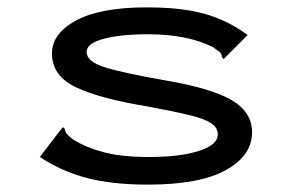

<svg xmlns="http://www.w3.org/2000/svg" viewBox="-20 -491 790 521"><path d="M381 10Q285 10 216 -8Q147 -26 88 -65L144 -138L151 -146L156 -141Q157 -133 161.5 -127.5Q166 -122 179 -112Q215 -90 263 -77.5Q311 -65 384 -65Q469 -65 520 -81.5Q571 -98 571 -126Q571 -145 552.5 -157Q534 -169 492.5 -179Q451 -189 381 -202Q252 -223 186.5 -254Q121 -285 121 -346Q121 -400 186.5 -435.5Q252 -471 378 -471Q446 -471 494.5 -462.5Q543 -454 580.5 -437.5Q618 -421 652 -396L594 -338L587 -331L582 -336Q582 -345 576.5 -349.5Q571 -354 558 -363Q489 -398 381 -398Q306 -398 260.5 -385.5Q215 -373 215 -350Q215 -324 264 -308.5Q313 -293 428 -273Q556 -251 610 -218.5Q664 -186 664 -132Q664 -69 593 -29.5Q522 10 381 10Z"/></svg>

Font: Inconsolata ExtraExpanded Medium
Style: Regular
Weight: 500
Width: 8
Monospace: yes
Designer: Raph Levien, Cyreal, Brenton Simpson
Foundry: Raph Levien, Cyreal, Google
Version: Version 3.001; ttfautohint (v1.8.2.53-6de2)